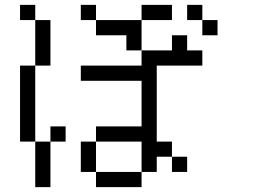

<svg xmlns="http://www.w3.org/2000/svg" viewBox="-20 -770 1040 790"><path d="M750 -62.5V-125H687.5V-62.5ZM250 -187.5V-250H187.5V-187.5H125V0H187.5V-187.5ZM812.5 -500V-562.5H750V-625H687.5V-562.5H562.5V-500H312.5V-437.5H562.5V-250H375V-187.5H312.5Q312.5 -187.5 312.5 -62.5H375V0H562.5V-62.5H375Q375 -62.5 375 -187.5H562.5Q562.5 -187.5 562.5 -62.5H625V-125H687.5V-187.5H625V-500ZM875 -625V-687.5H812.5V-625ZM687.5 -687.5V-750H562.5V-687.5H375V-625H500V-562.5H562.5Q562.5 -562.5 562.5 -687.5ZM125 -187.5V-500H62.5V-187.5ZM125 -500H187.5V-687.5H125ZM125 -687.5V-750H62.5V-687.5ZM375 -687.5V-750H312.5V-687.5ZM812.5 -687.5V-750H750V-687.5Z"/></svg>

Font: Unifont
Style: Regular
Weight: 500
Version: Version 15.1.04